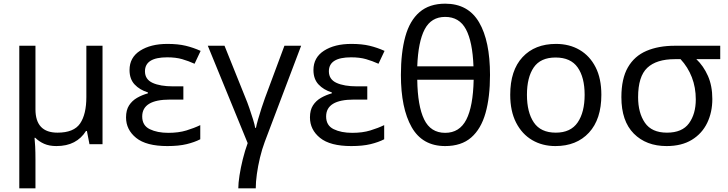

<svg xmlns="http://www.w3.org/2000/svg" viewBox="-20 -785 3964 1045"><path d="M538 -536V0H467L453 -72H448Q423 -32 383 -11Q343 10 287 10Q248 10 220 -2.5Q192 -15 172 -35H168Q170 -17 171.5 13Q173 43 173 84V240H85V-536H173V-190Q173 -63 293 -63Q382 -63 416 -113Q450 -163 450 -257V-536Z M978 -315V-243H905Q754 -243 754 -151Q754 -102 795 -82Q836 -62 896 -62Q952 -62 994.5 -75Q1037 -88 1070 -104V-27Q1039 -11 996 -0.5Q953 10 891 10Q776 10 721 -34.5Q666 -79 666 -146Q666 -186 682.5 -211.5Q699 -237 726 -252.5Q753 -268 785 -277V-282Q740 -296 712.5 -325.5Q685 -355 685 -404Q685 -472 742.5 -509Q800 -546 891 -546Q949 -546 990.5 -536Q1032 -526 1072 -508L1039 -438Q1006 -453 971.5 -463Q937 -473 890 -473Q769 -473 769 -397Q769 -353 810.5 -334Q852 -315 922 -315Z M1619 -536 1421 -13Q1406 27 1395 73Q1384 119 1378 162.5Q1372 206 1372 240H1277Q1277 212 1283.5 170Q1290 128 1301.5 81.5Q1313 35 1328 -6L1111 -536H1202L1315 -255Q1326 -229 1337 -197Q1348 -165 1357 -136Q1366 -107 1369 -89H1373Q1376 -105 1384.5 -135Q1393 -165 1403.5 -197Q1414 -229 1422 -251L1528 -536Z M1979 -315V-243H1906Q1755 -243 1755 -151Q1755 -102 1796 -82Q1837 -62 1897 -62Q1953 -62 1995.5 -75Q2038 -88 2071 -104V-27Q2040 -11 1997 -0.5Q1954 10 1892 10Q1777 10 1722 -34.5Q1667 -79 1667 -146Q1667 -186 1683.5 -211.5Q1700 -237 1727 -252.5Q1754 -268 1786 -277V-282Q1741 -296 1713.5 -325.5Q1686 -355 1686 -404Q1686 -472 1743.5 -509Q1801 -546 1892 -546Q1950 -546 1991.5 -536Q2033 -526 2073 -508L2040 -438Q2007 -453 1972.5 -463Q1938 -473 1891 -473Q1770 -473 1770 -397Q1770 -353 1811.5 -334Q1853 -315 1923 -315Z M2647 -377Q2647 -256 2622.5 -169.5Q2598 -83 2544.5 -36.5Q2491 10 2403 10Q2279 10 2220.5 -93Q2162 -196 2162 -377Q2162 -499 2186 -586Q2210 -673 2263.5 -719Q2317 -765 2403 -765Q2528 -765 2587.5 -663.5Q2647 -562 2647 -377ZM2403 -693Q2327 -693 2291.5 -625.5Q2256 -558 2251 -424H2557Q2552 -558 2516 -625.5Q2480 -693 2403 -693ZM2403 -62Q2481 -62 2518 -134Q2555 -206 2558 -351H2251Q2253 -208 2288.5 -135Q2324 -62 2403 -62Z M3253 -269Q3253 -136 3185.5 -63Q3118 10 3003 10Q2932 10 2876.5 -22.5Q2821 -55 2789 -117.5Q2757 -180 2757 -269Q2757 -402 2824 -474Q2891 -546 3006 -546Q3079 -546 3134.5 -513.5Q3190 -481 3221.5 -419.5Q3253 -358 3253 -269ZM2848 -269Q2848 -174 2885.5 -118.5Q2923 -63 3005 -63Q3086 -63 3124 -118.5Q3162 -174 3162 -269Q3162 -364 3124 -418Q3086 -472 3004 -472Q2922 -472 2885 -418Q2848 -364 2848 -269Z M3857 -246Q3857 -174 3829 -116Q3801 -58 3745.5 -24Q3690 10 3608 10Q3497 10 3429.5 -58Q3362 -126 3362 -256Q3362 -357 3397.5 -418.5Q3433 -480 3498.5 -508Q3564 -536 3653 -536H3900V-463H3770Q3809 -426 3833 -372Q3857 -318 3857 -246ZM3453 -256Q3453 -171 3490 -117Q3527 -63 3610 -63Q3693 -63 3730 -114Q3767 -165 3767 -244Q3767 -309 3745.5 -364.5Q3724 -420 3684 -463H3653Q3553 -463 3503 -416Q3453 -369 3453 -256Z"/></svg>

Font: Noto IKEA Simplified Chinese
Style: Regular
Weight: 400
Designer: Monotype Design Team
Foundry: Monotype Imaging Inc.
Version: Version 1.100